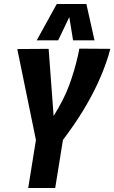

<svg xmlns="http://www.w3.org/2000/svg" viewBox="-20 -947 576 967"><path d="M122 0 161 -242 67 -700 225 -701 250 -363Q301 -444 328 -516.5Q355 -589 373 -669Q375 -678 376.5 -686Q378 -694 379 -702L536 -701Q533 -692 530.5 -683Q528 -674 526 -666Q503 -594 472.5 -528Q442 -462 400 -392.5Q358 -323 297 -242L258 0ZM165 -744 266 -927H415L456 -744H348L329 -861L273 -744Z"/></svg>

Font: Georama SemiCondensed
Style: Bold Italic
Weight: 700
Width: 4
Italic angle: -9°
Designer: Jean-Baptiste Levee
Foundry: Production Type
Version: Version 1.000